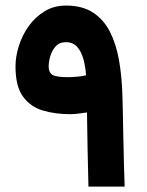

<svg xmlns="http://www.w3.org/2000/svg" viewBox="-20 -687 542 707"><path d="M237.3 -266.6Q183.6 -266.6 137.9 -280Q92.3 -293.5 64.7 -331.3Q37.1 -369.1 37.1 -442.4Q37.1 -479 49.6 -518.3Q62 -557.6 85.9 -591.1Q109.9 -624.5 144.3 -645.5Q178.7 -666.5 223.1 -666.5Q282.7 -666.5 322 -641.1Q361.3 -615.7 384.5 -570.6Q407.7 -525.4 418.2 -465.6Q428.7 -405.8 430.7 -336.9Q431.6 -313 432.4 -272.2Q433.1 -231.4 434.1 -183.1Q435.1 -134.8 436.3 -86.7Q437.5 -38.6 439 0H305.7Q303.7 -70.3 302.5 -138.9Q301.3 -207.5 300.3 -272.9Q280.8 -270 265.9 -268.3Q251 -266.6 237.3 -266.6ZM231 -402.8Q242.7 -402.8 262.9 -404.5Q283.2 -406.2 296.9 -409.7Q294.9 -439.5 287.6 -467.5Q280.3 -495.6 264.9 -513.7Q249.5 -531.7 222.2 -531.7Q198.7 -531.7 184.8 -516.1Q170.9 -500.5 165 -479.5Q159.2 -458.5 159.2 -442.4Q159.2 -420.9 172.6 -411.9Q186 -402.8 231 -402.8Z"/></svg>

Font: Vazirmatn UI NL ExtraBold
Style: Regular
Weight: 800
Designer: Saber Rastikerdar
Foundry: Saber Rastikerdar
Version: Version 33.003